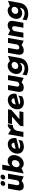

<svg xmlns="http://www.w3.org/2000/svg" viewBox="2800 -3628 996 6635"><g transform="rotate(-90 3297.5 -311.0)"><path d="M32 -140Q32 -74 68 -31Q104 12 184 12Q238 12 281.5 -8Q325 -28 358 -62L517 10L612 -531H440L389 -241Q381 -193 351.5 -167Q322 -141 284 -141Q252 -141 233.5 -158.5Q215 -176 215 -212Q215 -226 218 -241L269 -531H97L36 -188Q32 -167 32 -140ZM192 -692Q192 -662 211.5 -645Q231 -628 262 -628Q301 -628 330.5 -655Q360 -682 360 -726Q360 -755 340.5 -772Q321 -789 290 -789Q248 -789 220 -760.5Q192 -732 192 -692ZM411 -693Q411 -663 430 -645.5Q449 -628 480 -628Q520 -628 549.5 -655Q579 -682 579 -726Q579 -755 559.5 -772Q540 -789 509 -789Q467 -789 439 -761Q411 -733 411 -693Z M961 12Q1026 12 1086.5 -22Q1147 -56 1190.5 -119.5Q1234 -183 1249 -266Q1255 -299 1255 -329Q1255 -394 1229.5 -442.5Q1204 -491 1159 -517Q1114 -543 1058 -543Q1003 -543 959 -520Q915 -497 875 -457L924 -730H752L621 10L808 -67Q835 -23 876 -5.5Q917 12 961 12ZM1082 -300Q1082 -284 1079 -267Q1069 -208 1027.5 -170Q986 -132 934 -132Q891 -132 863.5 -161Q836 -190 836 -237Q836 -282 856.5 -319Q877 -356 910.5 -377.5Q944 -399 981 -399Q1032 -399 1057 -372Q1082 -345 1082 -300Z M1562 -111Q1496 -111 1467 -153L1841 -244Q1846 -272 1846 -308Q1846 -409 1791 -474Q1736 -539 1632 -539Q1553 -539 1484.5 -503Q1416 -467 1369.5 -404.5Q1323 -342 1309 -264Q1304 -232 1304 -208Q1304 -142 1332.5 -91.5Q1361 -41 1413.5 -12.5Q1466 16 1537 16Q1588 16 1646 1.5Q1704 -13 1754 -42L1778 -180Q1733 -145 1672.5 -128Q1612 -111 1562 -111ZM1600 -410Q1639 -410 1661.5 -385.5Q1684 -361 1686 -319L1474 -267L1473 -270Q1475 -303 1491.5 -335.5Q1508 -368 1536.5 -389Q1565 -410 1600 -410Z M2309 -540Q2252 -540 2208.5 -512Q2165 -484 2130 -431L1975 -531L1882 0H2054L2087 -185Q2102 -273 2150.5 -317.5Q2199 -362 2272 -362Q2284 -362 2292 -360L2323 -539Q2319 -540 2309 -540Z M2817 -416 2837 -531H2352L2328 -394H2587L2268 -116L2248 0H2743L2767 -138H2498Z M3094 -111Q3028 -111 2999 -153L3373 -244Q3378 -272 3378 -308Q3378 -409 3323 -474Q3268 -539 3164 -539Q3085 -539 3016.5 -503Q2948 -467 2901.5 -404.5Q2855 -342 2841 -264Q2836 -232 2836 -208Q2836 -142 2864.5 -91.5Q2893 -41 2945.5 -12.5Q2998 16 3069 16Q3120 16 3178 1.5Q3236 -13 3286 -42L3310 -180Q3265 -145 3204.5 -128Q3144 -111 3094 -111ZM3132 -410Q3171 -410 3193.5 -385.5Q3216 -361 3218 -319L3006 -267L3005 -270Q3007 -303 3023.5 -335.5Q3040 -368 3068.5 -389Q3097 -410 3132 -410Z M3439 -140Q3439 -74 3475 -31Q3511 12 3591 12Q3645 12 3688.5 -8Q3732 -28 3765 -62L3924 10L4019 -531H3847L3796 -241Q3788 -193 3758.5 -167Q3729 -141 3691 -141Q3659 -141 3640.5 -158.5Q3622 -176 3622 -212Q3622 -226 3625 -241L3676 -531H3504L3443 -188Q3439 -167 3439 -140Z M4230 -269Q4230 -307 4249 -339Q4268 -371 4300.5 -389.5Q4333 -408 4371 -408Q4417 -408 4445.5 -382.5Q4474 -357 4474 -316Q4474 -278 4454.5 -246.5Q4435 -215 4402.5 -196.5Q4370 -178 4332 -178Q4282 -178 4256 -203.5Q4230 -229 4230 -269ZM4252 42Q4193 42 4135.5 20.5Q4078 -1 4036 -32L4011 108Q4065 138 4115 152.5Q4165 167 4231 167Q4379 167 4482 93.5Q4585 20 4610 -119L4683 -531L4498 -466Q4470 -503 4434.5 -523Q4399 -543 4345 -543Q4280 -543 4220 -512.5Q4160 -482 4118 -425Q4076 -368 4062 -293Q4057 -263 4057 -241Q4057 -181 4082.5 -136Q4108 -91 4153 -67Q4198 -43 4256 -43Q4313 -43 4357.5 -65.5Q4402 -88 4443 -128L4438 -100Q4411 42 4252 42Z M4723 -140Q4723 -74 4759 -31Q4795 12 4875 12Q4929 12 4972.5 -8Q5016 -28 5049 -62L5208 10L5303 -531H5131L5080 -241Q5072 -193 5042.5 -167Q5013 -141 4975 -141Q4943 -141 4924.5 -158.5Q4906 -176 4906 -212Q4906 -226 4909 -241L4960 -531H4788L4727 -188Q4723 -167 4723 -140Z M5894 -396Q5894 -466 5854 -504.5Q5814 -543 5741 -543Q5649 -543 5566 -458L5406 -531L5313 0H5485L5536 -291Q5545 -338 5575 -364Q5605 -390 5642 -390Q5673 -390 5691.5 -371.5Q5710 -353 5710 -317Q5710 -300 5708 -291L5656 0H5828L5889 -346Q5894 -376 5894 -396Z M6134 -269Q6134 -307 6153 -339Q6172 -371 6204.5 -389.5Q6237 -408 6275 -408Q6321 -408 6349.5 -382.5Q6378 -357 6378 -316Q6378 -278 6358.5 -246.5Q6339 -215 6306.5 -196.5Q6274 -178 6236 -178Q6186 -178 6160 -203.5Q6134 -229 6134 -269ZM6156 42Q6097 42 6039.5 20.5Q5982 -1 5940 -32L5915 108Q5969 138 6019 152.5Q6069 167 6135 167Q6283 167 6386 93.5Q6489 20 6514 -119L6587 -531L6402 -466Q6374 -503 6338.5 -523Q6303 -543 6249 -543Q6184 -543 6124 -512.5Q6064 -482 6022 -425Q5980 -368 5966 -293Q5961 -263 5961 -241Q5961 -181 5986.5 -136Q6012 -91 6057 -67Q6102 -43 6160 -43Q6217 -43 6261.5 -65.5Q6306 -88 6347 -128L6342 -100Q6315 42 6156 42Z"/></g></svg>

Font: Geom ExtraBold
Style: Bold Italic
Weight: 800
Italic angle: -10°
Version: Version 1.102